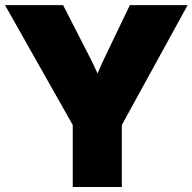

<svg xmlns="http://www.w3.org/2000/svg" viewBox="-20 -748 770 768"><path d="M271 0V-248L0 -727.5H232.4L336.9 -523.4Q345.7 -506.3 354 -489Q362.3 -471.7 370.1 -454.1Q377.4 -471.7 385.3 -489Q393.1 -506.3 401.4 -523.4L499.5 -727.5H730.5L467.3 -248V0Z"/></svg>

Font: Inter Display Black
Style: Regular
Weight: 900
Designer: Rasmus Andersson
Foundry: rsms
Version: Version 4.000;git-a52131595